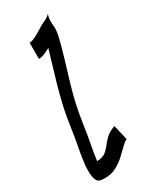

<svg xmlns="http://www.w3.org/2000/svg" viewBox="-196 -778 659 834"><g transform="rotate(-30 134.0 -361.5)"><path d="M213 -164 231 -88H229Q219 -84 203.5 -68.5Q188 -53 168 -34.5Q148 -16 123 -2.5Q98 11 67 11Q60 11 54.5 10.5Q49 10 42 9Q17 5 17 -55Q17 -61 17.5 -68Q18 -75 18 -79Q23 -124 31.5 -166Q40 -208 45 -246Q54 -310 65 -357.5Q76 -405 89 -450Q102 -495 118 -548Q128 -581 134 -602Q97 -581 77 -581H75V-662H77Q92 -662 129 -684Q140 -690 147 -695Q154 -700 158 -702Q190 -716 200 -725Q210 -734 208.5 -734Q207 -734 203 -719.5Q199 -705 202 -671Q204 -652 197 -621.5Q190 -591 182 -563.5Q174 -536 171 -525Q153 -466 139.5 -420.5Q126 -375 116.5 -332Q107 -289 99 -235Q93 -191 85 -150Q77 -109 72 -71V-70Q99 -71 113.5 -81.5Q128 -92 139.5 -107.5Q151 -123 166.5 -138Q182 -153 211 -164ZM72 -36V-28Q72 -32 72 -36Z"/></g></svg>

Font: Syne
Style: Italic
Weight: 400
Italic angle: -9°
Designer: Lucas Descroix
Foundry: Bonjour Monde
Version: Version 2.000; ttfautohint (v1.8.3)